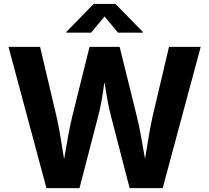

<svg xmlns="http://www.w3.org/2000/svg" viewBox="-20 -969 1078 989"><path d="M219.2 0 23.8 -727.5H186.6L270.9 -369.8Q281.3 -324.7 289.8 -273.6Q298.4 -222.5 306.6 -171.1Q314.8 -119.7 322.7 -72.2H296.5Q305.4 -119.7 314 -171.1Q322.6 -222.5 332 -273.6Q341.5 -324.7 352.3 -369.8L441.3 -727.5H596.3L684.8 -369.8Q695.9 -324.7 705.2 -273.6Q714.5 -222.5 723.4 -171.1Q732.2 -119.7 741.1 -72.2H713.9Q722.3 -119.7 730.4 -171.1Q738.4 -222.5 747.4 -273.6Q756.3 -324.7 766.1 -369.8L850.5 -727.5H1013.8L818 0H647.8L551.3 -372.1Q535.7 -434.1 524.6 -506.5Q513.5 -578.9 500.1 -655H537Q522.1 -580.7 512.5 -509.2Q502.9 -437.8 486.1 -372.1L389.5 0ZM449 -800.8H321.7V-804.4L462.5 -948.7H574.8L715.9 -804.4V-800.8H588.1L518.8 -883.8Z"/></svg>

Font: Atlassian Sans
Style: Regular
Weight: 400
Designer: Rasmus Andersson
Foundry: Modifications by Atlassian Pty Ltd, manufactured by rsms
Version: Version 4.001;git-9221beed3